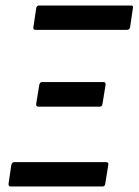

<svg xmlns="http://www.w3.org/2000/svg" viewBox="-20 -675 502 695"><path d="M19 0Q10 0 11 -10L21 -78Q23 -88 32 -88H364Q374 -88 372 -78L361 -10Q360 0 351 0ZM119 -289Q110 -289 111 -299L122 -367Q124 -378 132 -378H354Q364 -378 362 -367L351 -299Q350 -289 341 -289ZM108 -567Q99 -567 101 -577L111 -645Q113 -655 121 -655H454Q464 -655 461 -645L451 -577Q449 -567 440 -567Z"/></svg>

Font: Sofia Sans Condensed SemiBold
Style: Italic
Weight: 600
Italic angle: -9°
Version: Version 4.100